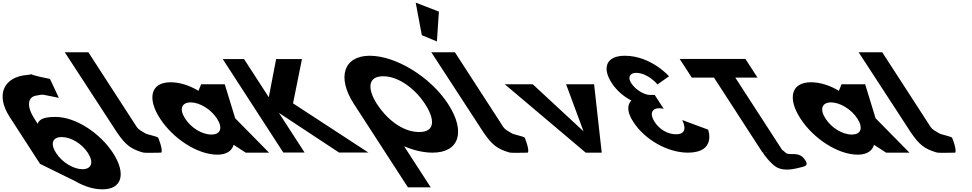

<svg xmlns="http://www.w3.org/2000/svg" viewBox="-175 -1145 7290 1440"><path d="M199.8 -553C92.2 -574.7 64.6 -584.7 58.8 -588.3C56.6 -586.8 48.4 -584.4 23.8 -582.3C-141.2 -567.8 -213.3 -438.9 -101.9 -267L125.4 84L389.6 214C456.9 253 526.1 275 594.1 275C744.1 275 770.1 153 672.9 3C575.8 -147 392.4 -268 242.4 -268C172.4 -268 118.9 -258 108.1 -216L83.5 -254C24.5 -345 30.4 -415.1 93.5 -427.4C160.9 -440.4 131.6 -436.4 266.4 -411.3ZM484.9 3C530.9 74 510.3 124 443.3 124C377.3 124 291.9 74 245.9 3C200.6 -67 218.2 -117 287.2 -117C359.2 -117 439.6 -67 484.9 3ZM58.8 -588.3C54.8 -590.8 61.5 -590.2 58.8 -588.3Z M310.8 -753H487.8L851.8 -191C863.6 -173 886.8 -161.8 914.5 -145C929.7 -135.7 996 -124 1011.3 -113C1011.3 -113 1049.5 -21.3 1034.6 0C950.5 0 914.3 4.3 890.6 -3C806.2 -28.9 767.2 -57.6 705.1 -148L704.6 -148L692.6 -166.5C685.9 -176.7 679 -187.5 671.6 -199L671 -200Z M1025.2 -256C1122.3 -106 1305.7 15 1455.7 15C1525.7 15 1565.6 -16 1576.4 -58H1578.4L1668 0H1843L1588.9 -258L1510.7 -513H1333.7L1313.5 -464C1244.9 -505 1173 -528 1104 -528C954 -528 928 -406 1025.2 -256ZM1213.2 -256C1167.2 -327 1187.8 -377 1254.8 -377C1320.8 -377 1406.2 -327 1452.2 -256C1497.5 -186 1479.9 -136 1410.9 -136C1338.9 -136 1258.5 -186 1213.2 -256Z M2588.1 -0.9 2022.8 -369.8 2089.7 -702.1H1895.9L1840.9 -415.7L1655.3 -702.1H1495.5L1949.8 -0.9H2109.6L1916.9 -298.4L2368 -0.9Z M2652.7 -363.9C2584.9 -468.5 2575 -573 2698.3 -573C2822.4 -573 2946.2 -468.5 3013.9 -363.9C3081.6 -259.4 3096.6 -154.8 2969.1 -154.8C2838.2 -154.8 2720.4 -259.4 2652.7 -363.9ZM2480.1 -363.9C2482.8 -359.8 2485.5 -355.7 2488.2 -351.7L2884.4 260H3055.4L2855.9 -48.1C2927.8 -17.5 3000.8 -0.1 3069.3 -0.1C3270.8 -0.1 3319.1 -159.1 3186.5 -363.9C3053.8 -568.8 2793.3 -726.9 2598.6 -726.9C2405.7 -726.9 2347.4 -568.8 2480.1 -363.9Z M2988.6 -881.2 3101.8 -834.1 3116.7 -1058 2942.8 -1125.2ZM3059.8 -753H3236.8L3600.8 -191C3612.6 -173 3635.8 -161.8 3663.5 -145C3678.7 -135.7 3745 -124 3760.3 -113C3760.3 -113 3798.5 -21.3 3783.6 0C3699.5 0 3663.3 4.3 3639.6 -3C3555.2 -28.9 3516.2 -57.6 3454.1 -148L3453.6 -148L3441.6 -166.5C3434.9 -176.7 3428 -187.5 3420.6 -199L3420 -200Z M3820.7 -513H3610.7L4218 0H4338L4280.7 -513H4070.7L4201.4 -160Z M4756.5 -511.8C4756.5 -511.8 4684.2 -598.5 4595.8 -598.5C4550.7 -598.5 4530 -566.2 4559.2 -521.2C4592.2 -470.2 4658.1 -432.8 4700.6 -432.8H4735.4L4803.2 -328.2C4803.2 -328.2 4786.3 -333.3 4769.3 -333.3C4713.2 -333.3 4695.6 -290.8 4734.7 -230.5C4773.3 -171 4837.2 -137.8 4895.9 -137.8C5001.3 -137.8 4941.3 -244.9 4941.3 -244.9L5136 -172.7C5136 -172.7 5200.1 -0.1 4984.2 -0.1C4833.8 -0.1 4661.9 -96.2 4574.9 -230.5C4527 -304.4 4527.2 -358 4560.1 -391.1C4502.6 -420.9 4450.2 -465.1 4412.7 -522.9C4335.6 -641.9 4377.5 -726.9 4510.9 -726.9C4707.3 -726.9 4842.6 -573 4842.6 -573Z M5013.4 -562.9H5180L5543.4 -1.9L5547.4 -1.8C5546.5 9.2 5611.1 87 5647.5 108C5711 144.6 5793.6 119 5839.5 108C5865.6 102 5885.6 93.7 5868.3 63C5820.9 -21 5746.3 28.7 5716.5 0C5706.9 -9.2 5698.5 -16 5690.9 -20.9L5339.8 -562.9H5506.4L5415.6 -703.1H4922.6ZM5583.2 -1.1C5575.4 -0.1 5566.8 -0.1 5556.9 -1.6Z M5828.2 -256C5925.3 -106 6108.7 15 6258.7 15C6328.7 15 6368.6 -16 6379.4 -58H6381.4L6471 0H6646L6391.9 -258L6313.7 -513H6136.7L6116.5 -464C6047.9 -505 5976 -528 5907 -528C5757 -528 5731 -406 5828.2 -256ZM6016.2 -256C5970.2 -327 5990.8 -377 6057.8 -377C6123.8 -377 6209.2 -327 6255.2 -256C6300.5 -186 6282.9 -136 6213.9 -136C6141.9 -136 6061.5 -186 6016.2 -256Z M6264.8 -753H6441.8L6805.8 -191C6817.6 -173 6840.8 -161.8 6868.5 -145C6883.7 -135.7 6950 -124 6965.3 -113C6965.3 -113 7003.5 -21.3 6988.6 0C6904.5 0 6868.3 4.3 6844.6 -3C6760.2 -28.9 6721.2 -57.6 6659.1 -148L6658.6 -148L6646.6 -166.5C6639.9 -176.7 6633 -187.5 6625.6 -199L6625 -200Z"/></svg>

Font: Hussar
Style: BdOpOblSeven
Weight: 700
Foundry: Cannot Into Space Fonts
Version: Version 2.00